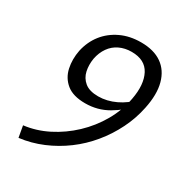

<svg xmlns="http://www.w3.org/2000/svg" viewBox="-162 -781 849 905"><g transform="rotate(30 262.5 -328.5)"><path d="M259 -287Q193 -287 157.5 -316Q122 -345 112 -391Q102 -437 112 -488Q124 -542 155.5 -582Q187 -622 235.5 -645Q284 -668 345 -668Q415 -668 458.5 -637.5Q502 -607 517.5 -549.5Q533 -492 516 -411Q503 -347 473.5 -287.5Q444 -228 402 -177Q360 -126 307.5 -87Q255 -48 194.5 -22.5Q134 3 69 11L58 -51Q125 -59 188 -91Q251 -123 303.5 -172.5Q356 -222 392 -284.5Q428 -347 441 -417Q457 -502 429.5 -554.5Q402 -607 329 -607Q293 -607 263.5 -593Q234 -579 215 -552Q196 -525 189 -489Q183 -453 190 -420.5Q197 -388 222.5 -367Q248 -346 296 -346Q343 -346 389.5 -368Q436 -390 470 -428L482 -402Q438 -352 382 -319.5Q326 -287 259 -287Z"/></g></svg>

Font: Ysabeau Office Medium
Style: Italic
Weight: 500
Italic angle: -12°
Designer: Christian Thalmann (Catharsis Fonts)
Version: Version 2.001;gftools[0.9.30]; featfreeze: tnum,lnum,ss02